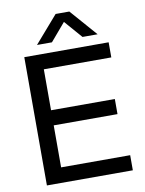

<svg xmlns="http://www.w3.org/2000/svg" viewBox="-100 -1007 810 1076"><g transform="rotate(-10 305.0 -469.0)"><path d="M558 -730V-644H174V-411H537V-325H174V-86H567V0H78V-730ZM160 -785 293 -938H371L505 -785H419L331 -886L245 -785Z"/></g></svg>

Font: Nacelle
Style: Regular
Weight: 400
Designer: Sora Sagano
Foundry: Sora Sagano
Version: Version 1.000;FEAKit 1.0